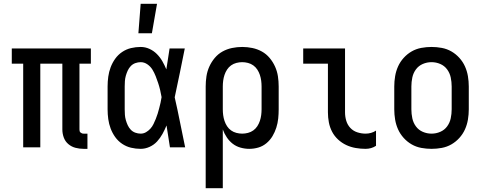

<svg xmlns="http://www.w3.org/2000/svg" viewBox="-20 -775 2540 1010"><path d="M440 8H420Q398 8 377 2.5Q356 -3 339.5 -17Q323 -31 315.5 -51.5Q308 -72 308 -94V-440H192V0H102V-440H42V-520H458V-440H398V-94Q398 -89 399 -85Q400 -81 403.5 -78Q407 -75 411 -73.5Q415 -72 420 -72H440Z M720 8Q694 8 669 2Q644 -4 622.5 -18.5Q601 -33 586 -54Q571 -75 562 -99Q553 -123 549.5 -148.5Q546 -174 546 -200V-320Q546 -346 549.5 -371.5Q553 -397 562 -421Q571 -445 586 -466Q601 -487 622.5 -501.5Q644 -516 669 -522Q694 -528 720 -528Q744 -528 766 -518Q788 -508 805 -491Q822 -474 834 -453Q846 -432 855 -410Q859 -437 863.5 -464.5Q868 -492 872 -520H952Q939 -456 926 -391.5Q913 -327 899 -263Q914 -198 927 -132Q940 -66 954 0H874Q870 -29 865 -57.5Q860 -86 856 -115Q847 -93 835 -71Q823 -49 806.5 -31Q790 -13 767 -2.5Q744 8 720 8ZM720 -72Q735 -72 748 -79.5Q761 -87 771 -98Q781 -109 787.5 -122.5Q794 -136 799.5 -149.5Q805 -163 809.5 -177.5Q814 -192 817.5 -206Q821 -220 824.5 -234.5Q828 -249 830 -264Q827 -282 822.5 -301Q818 -320 812 -338Q806 -356 799 -374Q792 -392 782 -408.5Q772 -425 755.5 -436.5Q739 -448 720 -448Q706 -448 692 -443Q678 -438 668 -427.5Q658 -417 652 -404Q646 -391 642 -377Q638 -363 637 -348.5Q636 -334 636 -320V-200Q636 -186 637 -171.5Q638 -157 642 -143Q646 -129 652 -116Q658 -103 668 -92.5Q678 -82 692 -77Q706 -72 720 -72ZM708 -600 720 -755H806L779 -600Z M1062 215V-320Q1062 -347 1066 -373.5Q1070 -400 1081 -424.5Q1092 -449 1109.5 -470Q1127 -491 1150.5 -504Q1174 -517 1200.5 -522.5Q1227 -528 1254 -528Q1281 -528 1307.5 -522.5Q1334 -517 1357.5 -504Q1381 -491 1398.5 -470Q1416 -449 1427 -424.5Q1438 -400 1442 -373.5Q1446 -347 1446 -320V-200Q1446 -176 1443.5 -151.5Q1441 -127 1433.5 -103.5Q1426 -80 1413.5 -59Q1401 -38 1382 -22Q1363 -6 1339.5 1Q1316 8 1291 8Q1268 8 1245 1.5Q1222 -5 1204 -19Q1186 -33 1173 -52.5Q1160 -72 1152 -94V215ZM1254 -72Q1269 -72 1284.5 -76Q1300 -80 1312.5 -89Q1325 -98 1333.5 -111Q1342 -124 1347 -139Q1352 -154 1354 -169.5Q1356 -185 1356 -200V-320Q1356 -335 1354 -350.5Q1352 -366 1347 -381Q1342 -396 1333.5 -409Q1325 -422 1312.5 -431Q1300 -440 1284.5 -444Q1269 -448 1254 -448Q1239 -448 1223.5 -444Q1208 -440 1195.5 -431Q1183 -422 1174.5 -409Q1166 -396 1161 -381Q1156 -366 1154 -350.5Q1152 -335 1152 -320V-200Q1152 -185 1154 -169.5Q1156 -154 1161 -139Q1166 -124 1174.5 -111Q1183 -98 1195.5 -89Q1208 -80 1223.5 -76Q1239 -72 1254 -72Z M1903 8Q1877 8 1851 3.5Q1825 -1 1801.5 -12Q1778 -23 1758.5 -41Q1739 -59 1727 -82Q1715 -105 1710 -131Q1705 -157 1705 -184V-440H1575V-520H1795V-184Q1795 -161 1801.5 -139.5Q1808 -118 1823 -102Q1838 -86 1859.5 -79Q1881 -72 1903 -72Q1918 -72 1932 -76Q1946 -80 1958 -88V-8Q1946 0 1932 4Q1918 8 1903 8Z M2250 8Q2223 8 2196 3Q2169 -2 2145.5 -15.5Q2122 -29 2103.5 -49.5Q2085 -70 2074 -94.5Q2063 -119 2058.5 -146Q2054 -173 2054 -200V-320Q2054 -347 2058.5 -374Q2063 -401 2074 -425.5Q2085 -450 2103.5 -470.5Q2122 -491 2145.5 -504.5Q2169 -518 2196 -523Q2223 -528 2250 -528Q2277 -528 2304 -523Q2331 -518 2354.5 -504.5Q2378 -491 2396.5 -470.5Q2415 -450 2426 -425.5Q2437 -401 2441.5 -374Q2446 -347 2446 -320V-200Q2446 -173 2441.5 -146Q2437 -119 2426 -94.5Q2415 -70 2396.5 -49.5Q2378 -29 2354.5 -15.5Q2331 -2 2304 3Q2277 8 2250 8ZM2250 -72Q2274 -72 2296 -81.5Q2318 -91 2332 -110Q2346 -129 2351 -152.5Q2356 -176 2356 -200V-320Q2356 -344 2351 -367.5Q2346 -391 2332 -410Q2318 -429 2296 -438.5Q2274 -448 2250 -448Q2226 -448 2204 -438.5Q2182 -429 2168 -410Q2154 -391 2149 -367.5Q2144 -344 2144 -320V-200Q2144 -176 2149 -152.5Q2154 -129 2168 -110Q2182 -91 2204 -81.5Q2226 -72 2250 -72Z"/></svg>

Font: Iosevka Fixed Medium
Style: Regular
Weight: 500
Monospace: yes
Designer: Belleve Invis
Foundry: Belleve Invis
Version: Version 32.3.0